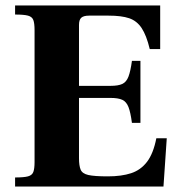

<svg xmlns="http://www.w3.org/2000/svg" viewBox="-20 -680 655 700"><path d="M35 0V-33Q67 -33 82 -37Q97 -41 101.5 -53Q106 -65 106 -89V-570Q106 -595 101.5 -607Q97 -619 82 -623Q67 -627 35 -627V-660H564V-501H526Q514 -551 496.5 -577.5Q479 -604 451 -613.5Q423 -623 376 -623H305Q285 -623 276.5 -615.5Q268 -608 268 -589V-367H383Q411 -367 426 -374Q441 -381 448.5 -401Q456 -421 461 -458H492V-232H461Q456 -270 448.5 -289.5Q441 -309 426 -316Q411 -323 383 -323H268V-103Q268 -76 274 -61.5Q280 -47 302 -42Q324 -37 373 -37Q423 -37 458 -48.5Q493 -60 516 -90Q539 -120 550 -176H588L576 0Z"/></svg>

Font: Frank Ruhl Libre ExtraBold
Style: Regular
Weight: 800
Designer: Yanek Iontef
Foundry: Fontef
Version: Version 6.003;gftools[0.9.30]